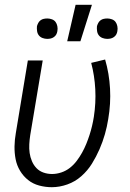

<svg xmlns="http://www.w3.org/2000/svg" viewBox="-20 -772 540 800"><path d="M196 8Q169 8 143 1Q117 -6 97 -22Q77 -38 63.5 -60.5Q50 -83 45 -109Q40 -135 40.5 -162.5Q41 -190 46 -218L96 -520H158L106 -209Q103 -190 102 -171Q101 -152 103.5 -134.5Q106 -117 113 -100.5Q120 -84 132 -71.5Q144 -59 161 -53Q178 -47 197 -47Q216 -47 235.5 -53.5Q255 -60 271 -72.5Q287 -85 299.5 -101.5Q312 -118 322 -136Q332 -154 339.5 -172.5Q347 -191 353 -209.5Q359 -228 363.5 -247Q368 -266 371 -285Q380 -343 377 -400Q374 -457 360 -510L418 -524Q435 -466 438.5 -403Q442 -340 431 -276Q426 -244 417 -212.5Q408 -181 394.5 -150Q381 -119 363 -90Q345 -61 319 -38Q293 -15 260.5 -3.5Q228 8 196 8ZM260 -600 295 -752H363L315 -600ZM427 -610Q417 -610 407.5 -613.5Q398 -617 392 -624.5Q386 -632 384.5 -642.5Q383 -653 384 -663Q386 -670 389.5 -676.5Q393 -683 399 -687.5Q405 -692 412.5 -693.5Q420 -695 427 -695Q437 -695 446.5 -691.5Q456 -688 461.5 -680.5Q467 -673 469 -662.5Q471 -652 469 -642Q468 -635 464.5 -628.5Q461 -622 454.5 -617.5Q448 -613 441 -611.5Q434 -610 427 -610ZM177 -610Q167 -610 157.5 -613.5Q148 -617 142 -624.5Q136 -632 134.5 -642.5Q133 -653 134 -663Q136 -670 139.5 -676.5Q143 -683 149 -687.5Q155 -692 162.5 -693.5Q170 -695 177 -695Q187 -695 196.5 -691.5Q206 -688 211.5 -680.5Q217 -673 219 -662.5Q221 -652 219 -642Q218 -635 214.5 -628.5Q211 -622 204.5 -617.5Q198 -613 191 -611.5Q184 -610 177 -610Z"/></svg>

Font: Iosevka Curly Light
Style: Italic
Weight: 300
Italic angle: -9°
Monospace: yes
Designer: Belleve Invis
Foundry: Belleve Invis
Version: Version 22.1.2; ttfautohint (v1.8.4)